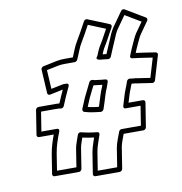

<svg xmlns="http://www.w3.org/2000/svg" viewBox="-86 -800 903 954"><g transform="rotate(-10 365.0 -322.5)"><path d="M148.7 -71C154.4 -106.9 166.4 -141.4 180.1 -176.1C181.2 -179.1 185.1 -191.5 170.3 -191.5H92.8L108.4 -289.5H184.9C194.3 -289.5 202.2 -288.9 208.3 -287.7C214.9 -286.5 221.9 -291.3 224.2 -297.1C236.2 -327.1 251.5 -361 264.4 -388.2C264.8 -389.2 272.8 -404.5 255.1 -404.5H241.1C240.3 -404.5 239.2 -404.4 238.6 -404.3C218.4 -400.3 197.7 -395.9 178.6 -391.9L173.1 -487.4L232.6 -499.7C242.3 -501.5 254 -502.5 266.6 -502.5H315.6C319 -502.5 322.8 -504.2 325 -506.2L326.2 -507.2C327.9 -508.6 329.3 -510.5 330.1 -512.4C342.3 -538.9 353.8 -573.9 366.2 -592.6C382.5 -619.5 397.5 -647.2 411.9 -673.9L498 -638.8L469.2 -586.5C461 -571 451.1 -558.9 442.1 -538.1C438.9 -529.8 434.5 -519.3 431.5 -512.5C431.5 -512.5 416 -499.1 436.2 -493.9C442 -492.4 449 -491.6 454.4 -491.5C464.2 -490.8 471.8 -489.9 480.6 -488.6C481.2 -488.5 481.9 -488.5 482.4 -488.5H483.4C489.3 -488.5 495 -493 497 -498C509.9 -529.7 522.3 -558 535.2 -587.9C543.9 -609.9 550.8 -622.4 563.1 -638.8L599.3 -690L677.9 -643L641.7 -591.8C630.3 -574.6 622.6 -554.2 614.2 -537C606.1 -520.6 601.7 -507.7 594.7 -491.2C594.4 -490.5 594.1 -489.4 594 -489C592.1 -485.7 586.7 -475.3 599.7 -471.9C603.2 -471 607.9 -470.6 611.1 -470.5C627 -469.1 638.1 -466.5 655 -464.6L701.4 -457.5L672.4 -360.2L624.9 -367.4C616 -368.5 608.2 -369.5 601.8 -371.1C600.9 -371.4 599.6 -371.5 598.8 -371.5C596.4 -371.5 591.9 -371.8 586.5 -372.4L570.9 -374.4C564.2 -375.2 557.3 -370.2 555.3 -364.1C546 -335.4 537 -320 528.3 -288.6L515.7 -246.8C514.2 -241.9 514.4 -232.5 525.8 -232.5H600.3L584.8 -134.5H487.3C481.4 -134.5 475.6 -130.1 473.5 -124.7C465.9 -104.4 451.5 -69.2 447.8 -46L432.8 48.5H334.8L349.8 -46C351.5 -56.7 355.9 -72.8 363.1 -93.7L374.2 -125.7C376 -130.9 375.5 -139.5 365.4 -140.4C337.8 -143 310.1 -147.7 285.4 -154.1C279.3 -155.7 271.4 -152.2 268.6 -144.5L261.4 -124.3C253.2 -100.3 250.3 -93.5 246.7 -71L233.4 13.5H135.4ZM123.7 -71 108.4 26C107.5 31.4 111.3 38.5 118.9 38.5H241.9C247.3 38.5 255.2 33.6 256.4 26L271.7 -71C275.1 -91.9 276.8 -94.8 285.2 -119.7L287.8 -126.9C306.3 -122.6 324.4 -119.5 345.7 -117L339.3 -98.3C331.8 -76.5 326.9 -59.3 324.8 -46L307.8 61C307 66.4 310.8 73.5 318.4 73.5H441.4C446.7 73.5 454.6 68.6 455.8 61L472.8 -46C475.2 -61.3 485 -87.5 493.4 -109.5H593.3C598.7 -109.5 606.6 -114.4 607.8 -122L627.3 -245C628.2 -250.4 624.4 -257.5 616.8 -257.5H544.2L552.6 -285.4C559.6 -310.7 566.1 -322.8 575.3 -348.1L579.6 -347.6C585.2 -347 588.9 -346.6 593.3 -346.5C600.6 -344.8 610.1 -343.6 617.6 -342.6L677 -333.6C683.8 -332.6 690.9 -337.6 692.9 -344.3L729.2 -466.3C731 -472.2 727.8 -479.3 720.9 -480.4L662.1 -489.4C646.9 -491.1 638.6 -493.1 622.1 -494.9C626.9 -506.7 631 -517.6 636.7 -529C645.7 -547.5 654 -568.1 662 -580.2L705.6 -642C709.9 -648 708.8 -655.7 703.4 -659L604.7 -718C599.7 -721 591.4 -719.2 587 -713L543.3 -651.2C530.3 -633.7 520.8 -616.5 512 -594.1C500.9 -568.3 490 -543.4 478.1 -514.7C473.8 -515.2 465.6 -516 459.7 -516.5C459.6 -516.5 459.3 -516.5 459.1 -516.5C460.9 -520.8 463.7 -527.5 465.4 -532C472.1 -547.7 481.6 -559.7 491.1 -577.5L526.2 -641.5C529.8 -647.9 527.6 -655.3 521.6 -657.7L413.6 -701.7C408.1 -703.9 399.9 -701.1 396.3 -694.5C379.4 -663.3 363.6 -633.7 345.3 -603.4C331.5 -582 321 -551.3 310.8 -527.5H270.5C256.5 -527.5 243.9 -526.5 231.6 -524.3L159 -509.2C152.1 -507.8 146.7 -501 147.1 -494.4L154.1 -374.4C154.4 -368.2 160.2 -363.3 167.4 -364.8C189.8 -369.5 211.1 -374.1 233.7 -378.6C224.8 -359.3 214.9 -337.2 205.2 -313.8C201.3 -314.2 194.5 -314.5 188.8 -314.5H99.8C94.4 -314.5 86.5 -309.6 85.3 -302L65.9 -179C65 -173.6 68.8 -166.5 76.4 -166.5H150.7C139.6 -137.1 129 -104.1 123.7 -71ZM451.2 -391.4C444.7 -392.1 437.5 -392.8 430.6 -393.4L398.6 -397.3C392.6 -399.2 390.2 -399.6 385.2 -400.4C379.2 -401.3 372.6 -397.3 370 -391.5C358.4 -365.8 348.1 -348.7 334.7 -319.6C334.6 -319.5 334.5 -319.2 334.4 -319C327.9 -303.1 321 -286.5 313.6 -269.3C313.1 -268.2 312.8 -266.9 312.6 -266L312.2 -263C311.2 -257.1 315 -252.1 319.7 -250.9L343 -244.8C362.7 -240.4 382.3 -239.2 399.7 -236.6C403.6 -236.1 408.2 -237.8 410.9 -240.2C414.4 -243.2 416.7 -247.6 417.3 -251.5C427.9 -279.9 440.6 -330.4 450 -348.8C450.2 -349.2 450.4 -349.7 450.6 -350C451.9 -353.3 453.9 -359 456.4 -366.7L459.9 -376.6C461.8 -381.8 461.5 -390.4 451.2 -391.4ZM431.4 -367.9C429.8 -363.1 428.5 -359.1 427.5 -356.5C416.6 -334.7 405.5 -291.1 395.9 -262.9C382 -264.6 365.4 -266.3 352.5 -269.2L340.7 -272.2C346.4 -285.7 351.8 -298.4 357.6 -312.7C361.2 -320.4 387.2 -373.5 388.1 -373.1C388.7 -372.9 389.7 -372.7 390.6 -372.6L424.1 -368.6C426.9 -368.3 428.8 -368.1 431.4 -367.9Z"/></g></svg>

Font: Tape
Style: Regular
Weight: 500
Foundry: Cannot Into Space Fonts
Version: Version 0.97